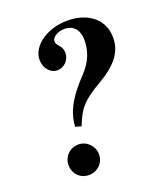

<svg xmlns="http://www.w3.org/2000/svg" viewBox="-130 -774 760 877"><g transform="rotate(-20 250.0 -335.5)"><path d="M196 -208C224 -278 241 -309 344 -369C437 -423 470 -477 470 -540C470 -632 395 -684 300 -684C198 -684 119 -625 119 -558C119 -520 145 -486 180 -486C214 -486 241 -515 241 -548C241 -589 212 -589 212 -615C212 -635 242 -653 274 -653C317 -653 343 -623 343 -574C343 -526 328 -476 279 -425C189 -331 171 -271 167 -216ZM227 -61C227 -101 194 -135 154 -135C111 -135 79 -103 79 -61C79 -19 110 13 152 13C194 13 227 -19 227 -61Z"/></g></svg>

Font: XITS
Style: Bold Italic
Weight: 700
Italic angle: -16.33°
Designer: MicroPress Inc., with final additions and corrections provided by Coen Hoffman, Elsevier (retired)
Version: Version 1.105